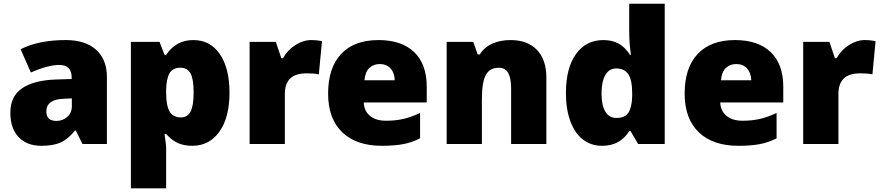

<svg xmlns="http://www.w3.org/2000/svg" viewBox="-20 -780 4774 1040"><path d="M426.8 0 390.1 -73.2H386.2Q347.7 -25.4 307.6 -7.8Q267.6 9.8 204.1 9.8Q126 9.8 81.1 -37.1Q36.1 -84 36.1 -168.9Q36.1 -257.3 97.7 -300.5Q159.2 -343.8 275.9 -349.1L368.2 -352.1V-359.9Q368.2 -428.2 300.8 -428.2Q240.2 -428.2 147 -387.2L91.8 -513.2Q188.5 -563 335.9 -563Q442.4 -563 500.7 -510.3Q559.1 -457.5 559.1 -362.8V0ZM285.2 -125Q319.8 -125 344.5 -147Q369.1 -168.9 369.1 -204.1V-247.1L325.2 -245.1Q231 -241.7 231 -175.8Q231 -125 285.2 -125Z M1021 9.8Q979 9.8 945.8 -4.2Q912.6 -18.1 879.9 -54.2H871.1Q879.9 3.9 879.9 18.1V240.2H689V-553.2H844.2L871.1 -482.9H879.9Q933.1 -563 1026.9 -563Q1118.7 -563 1170.9 -486.8Q1223.1 -410.6 1223.1 -277.8Q1223.1 -144 1168.7 -67.1Q1114.3 9.8 1021 9.8ZM957 -413.1Q915 -413.1 898.2 -383.1Q881.3 -353 879.9 -293.9V-278.8Q879.9 -207.5 898.9 -175.8Q918 -144 959 -144Q995.6 -144 1012.2 -175.5Q1028.8 -207 1028.8 -279.8Q1028.8 -351.1 1012.2 -382.1Q995.6 -413.1 957 -413.1Z M1666 -563Q1690.9 -563 1713.4 -559.1L1724.1 -557.1L1707 -377Q1683.6 -382.8 1642.1 -382.8Q1579.6 -382.8 1551.3 -354.2Q1522.9 -325.7 1522.9 -272V0H1332V-553.2H1474.1L1503.9 -464.8H1513.2Q1537.1 -508.8 1579.8 -535.9Q1622.6 -563 1666 -563Z M2048.3 9.8Q1910.2 9.8 1833.7 -63.7Q1757.3 -137.2 1757.3 -272.9Q1757.3 -413.1 1828.1 -488Q1898.9 -563 2030.3 -563Q2155.3 -563 2223.4 -497.8Q2291.5 -432.6 2291.5 -310.1V-225.1H1950.2Q1952.1 -178.7 1984.1 -152.3Q2016.1 -126 2071.3 -126Q2121.6 -126 2163.8 -135.5Q2206.1 -145 2255.4 -168V-30.8Q2210.4 -7.8 2162.6 1Q2114.7 9.8 2048.3 9.8ZM2037.1 -433.1Q2003.4 -433.1 1980.7 -411.9Q1958 -390.6 1954.1 -345.2H2118.2Q2117.2 -385.3 2095.5 -409.2Q2073.7 -433.1 2037.1 -433.1Z M2748.5 0V-301.8Q2748.5 -356.9 2732.7 -385Q2716.8 -413.1 2681.6 -413.1Q2633.3 -413.1 2611.8 -374.5Q2590.3 -335.9 2590.3 -242.2V0H2399.4V-553.2H2543.5L2567.4 -484.9H2578.6Q2603 -523.9 2646.2 -543.5Q2689.5 -563 2745.6 -563Q2837.4 -563 2888.4 -509.8Q2939.5 -456.5 2939.5 -359.9V0Z M3241.2 9.8Q3182.1 9.8 3137.9 -23.9Q3093.8 -57.6 3069.6 -123Q3045.4 -188.5 3045.4 -275.9Q3045.4 -410.6 3099.6 -486.8Q3153.8 -563 3248.5 -563Q3294.9 -563 3329.8 -544.4Q3364.7 -525.9 3393.6 -481.9H3397.5Q3388.2 -546.9 3388.2 -611.8V-759.8H3580.6V0H3436.5L3395.5 -69.8H3388.2Q3338.9 9.8 3241.2 9.8ZM3319.3 -141.1Q3365.2 -141.1 3384 -169.9Q3402.8 -198.7 3404.3 -258.8V-273.9Q3404.3 -347.2 3383.3 -378.2Q3362.3 -409.2 3317.4 -409.2Q3279.8 -409.2 3259 -373.8Q3238.3 -338.4 3238.3 -272.9Q3238.3 -208.5 3259.3 -174.8Q3280.3 -141.1 3319.3 -141.1Z M3979.5 9.8Q3841.3 9.8 3764.9 -63.7Q3688.5 -137.2 3688.5 -272.9Q3688.5 -413.1 3759.3 -488Q3830.1 -563 3961.4 -563Q4086.4 -563 4154.5 -497.8Q4222.7 -432.6 4222.7 -310.1V-225.1H3881.3Q3883.3 -178.7 3915.3 -152.3Q3947.3 -126 4002.4 -126Q4052.7 -126 4095 -135.5Q4137.2 -145 4186.5 -168V-30.8Q4141.6 -7.8 4093.8 1Q4045.9 9.8 3979.5 9.8ZM3968.3 -433.1Q3934.6 -433.1 3911.9 -411.9Q3889.2 -390.6 3885.3 -345.2H4049.3Q4048.3 -385.3 4026.6 -409.2Q4004.9 -433.1 3968.3 -433.1Z M4664.6 -563Q4689.5 -563 4711.9 -559.1L4722.7 -557.1L4705.6 -377Q4682.1 -382.8 4640.6 -382.8Q4578.1 -382.8 4549.8 -354.2Q4521.5 -325.7 4521.5 -272V0H4330.6V-553.2H4472.7L4502.4 -464.8H4511.7Q4535.6 -508.8 4578.4 -535.9Q4621.1 -563 4664.6 -563Z"/></svg>

Font: Open Sans ExtBd
Style: Bold
Weight: 800
Foundry: Ascender Corporation
Version: Version 1.10